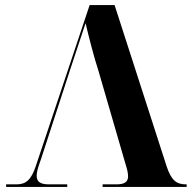

<svg xmlns="http://www.w3.org/2000/svg" viewBox="-20 -734 753 754"><path d="M366 -458 472 -93C479 -71 483 -54 483 -42C483 -19 468 -10 437 -10H383V0H713V-10H710C672 -10 652 -27 634 -82L430 -714H332L121 -83C103 -28 82 -10 45 -10H4V0H244V-10H173C140 -10 124 -19 124 -44C124 -59 130 -79 140 -106L257 -465C273 -514 300 -595 316 -643C328 -592 350 -506 366 -458Z"/></svg>

Font: Noto Serif Display
Style: Bold
Weight: 700
Designer: Monotype Design Team
Foundry: Monotype Imaging Inc.
Version: Version 2.009